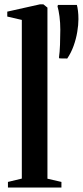

<svg xmlns="http://www.w3.org/2000/svg" viewBox="-20 -838 370 858"><path d="M77.5 -40V-749L12.5 -764V-786L158 -818.5H174L192 -804V-39.5L254.5 -25V0H15.5V-25ZM280.5 -576.5 245.5 -577 243.5 -581Q247 -605 248.2 -638.2Q249.5 -671.5 249.5 -705.5Q249.5 -736.5 245.8 -764.8Q242 -793 237 -809.5L239 -816H323.5Q326.5 -805.5 328.5 -789Q330.5 -772.5 330.5 -752.5Q330.5 -726.5 325.2 -695.2Q320 -664 309 -633.2Q298 -602.5 280.5 -576.5Z"/></svg>

Font: Merriweather 120pt SemiBold
Style: Regular
Weight: 600
Version: Version 2.100